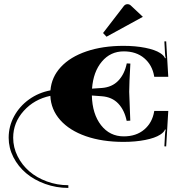

<svg xmlns="http://www.w3.org/2000/svg" viewBox="-20 -681 884 928"><path d="M670.5 -599.7 494.8 -503.5 478.1 -521.4 578.7 -652.1Q585.7 -660.8 596.2 -660.8Q605.3 -660.8 611.9 -654.7ZM223.8 -244.3Q229 -308.6 274.3 -357.3Q319.5 -406 397.9 -432.7Q476.4 -459.4 576.9 -459.4Q634.6 -459.4 682 -450Q729.5 -440.6 754.4 -424.4Q773.6 -411.7 777.5 -399.5L781 -400.3Q778 -410.8 777.5 -424.8L774.5 -480.8L783.2 -481.2L793.3 -309.9H725.5L725.1 -312.5Q715.9 -366.7 677.2 -399.7Q638.5 -432.7 578.2 -432.7Q514 -432.7 472.5 -383.5Q430.9 -334.4 424.8 -252.6L471.2 -255.7Q521.4 -259.2 551.8 -291.1Q582.2 -323 592.7 -374.6L610.1 -373.7Q604.5 -276.7 604.5 -237.3L609.7 -97.9L592.2 -97Q581.7 -148.6 551.6 -180.5Q521.4 -212.4 471.2 -215.9L424 -219.4Q426.1 -130.2 468.3 -76Q510.5 -21.9 578.2 -21.9Q638.5 -21.9 677.2 -54.9Q715.9 -87.8 725.1 -142L725.5 -144.7H793.3L783.2 26.7L774.5 26.2L777.5 -29.7Q778 -43.7 781 -54.2L777.5 -55.1Q773.6 -42.8 754.4 -30.2Q729.5 -14 682 -4.6Q634.6 4.8 576.9 4.8Q474.2 4.8 395.1 -22.7Q316 -50.3 271.2 -100.7Q226.4 -151.2 223.3 -217.7Q145.5 -201.5 94.6 -144.9Q43.7 -88.3 43.7 -15.3Q43.7 31.5 64.9 73.9Q86.1 116.3 121.7 147.1Q157.3 177.9 206.7 196Q256.1 214.2 310.3 214.2V227.3Q251.7 227.3 198.4 208Q145.1 188.8 106.4 156.2Q67.7 123.7 44.8 78.9Q21.9 34.1 21.9 -15.3Q21.9 -70.8 48.3 -119.3Q74.7 -167.8 120.6 -200.6Q166.5 -233.4 223.8 -244.3Z"/></svg>

Font: Wabroye
Style: Medium
Weight: 500
Designer: gluk
Foundry: gluk
Version: Version 0.14